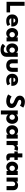

<svg xmlns="http://www.w3.org/2000/svg" viewBox="3029 -3741 932 7030"><g transform="rotate(90 3495.0 -226.0)"><path d="M46 -660H193.5V-129H433.5V0H46Z M652 -173.5Q654.5 -139 681.2 -118.2Q708 -97.5 753.5 -97.5Q793.5 -97.5 825.2 -109.2Q857 -121 873 -137L932 -43Q880 12 743.5 12Q638.5 12 573.8 -46.5Q509 -105 509 -210Q509 -302.5 568.8 -362.5Q628.5 -422.5 731.5 -422.5Q834 -422.5 892.2 -366.8Q950.5 -311 950.5 -205.5Q950.5 -180 949 -173.5ZM807.5 -252.5Q806 -280 787.5 -300.5Q769 -321 734 -321Q698 -321 677.5 -301Q657 -281 655.5 -252.5Z M1348 0V-67Q1344 -58 1333 -45.5Q1322 -33 1304.8 -19.5Q1287.5 -6 1261.2 3Q1235 12 1206.5 12Q1118.5 12 1062.5 -50.5Q1006.5 -113 1006.5 -205Q1006.5 -297 1062.5 -359.8Q1118.5 -422.5 1206.5 -422.5Q1259 -422.5 1296.5 -399.2Q1334 -376 1346.5 -350V-410.5H1495.5V0ZM1153.5 -205Q1153.5 -162 1181.8 -133.8Q1210 -105.5 1250.5 -105.5Q1292.5 -105.5 1319.2 -133.8Q1346 -162 1346 -205Q1346 -248 1319 -276.5Q1292 -305 1250.5 -305Q1210.5 -305 1182 -276.2Q1153.5 -247.5 1153.5 -205Z M1808 219.5Q1648.5 219.5 1583 137L1670.5 45.5Q1718 102.5 1801 102.5Q1851.5 102.5 1881.5 76.2Q1911.5 50 1911.5 2.5V-67Q1907.5 -58 1896.5 -45.5Q1885.5 -33 1868.2 -19.5Q1851 -6 1824.8 3Q1798.5 12 1770 12Q1682 12 1626 -50.5Q1570 -113 1570 -205Q1570 -297 1626 -359.8Q1682 -422.5 1770 -422.5Q1822.5 -422.5 1860 -399.2Q1897.5 -376 1910 -350V-410.5H2059V11.5Q2059 78 2025.2 125.8Q1991.5 173.5 1935.5 196.5Q1879.5 219.5 1808 219.5ZM1717 -205Q1717 -162 1745.2 -133.8Q1773.5 -105.5 1814 -105.5Q1856 -105.5 1882.8 -133.8Q1909.5 -162 1909.5 -205Q1909.5 -248 1882.5 -276.5Q1855.5 -305 1814 -305Q1774 -305 1745.5 -276.2Q1717 -247.5 1717 -205Z M2299 -220Q2299 -111.5 2381 -111.5Q2463 -111.5 2463 -220V-410.5H2610.5V-204Q2610.5 -104 2550 -46Q2489.5 12 2381 12Q2272.5 12 2212 -46.2Q2151.5 -104.5 2151.5 -204V-410.5H2299Z M2824.5 -173.5Q2827 -139 2853.8 -118.2Q2880.5 -97.5 2926 -97.5Q2966 -97.5 2997.8 -109.2Q3029.5 -121 3045.5 -137L3104.5 -43Q3052.5 12 2916 12Q2811 12 2746.2 -46.5Q2681.5 -105 2681.5 -210Q2681.5 -302.5 2741.2 -362.5Q2801 -422.5 2904 -422.5Q3006.5 -422.5 3064.8 -366.8Q3123 -311 3123 -205.5Q3123 -180 3121.5 -173.5ZM2980 -252.5Q2978.5 -280 2960 -300.5Q2941.5 -321 2906.5 -321Q2870.5 -321 2850 -301Q2829.5 -281 2828 -252.5Z M3705.5 -672Q3748 -672 3788 -664Q3828 -656 3855 -644.5Q3882 -633 3897.5 -624.2Q3913 -615.5 3920 -610L3849 -491Q3829.5 -506 3793.8 -522Q3758 -538 3721 -538Q3680.5 -538 3657.2 -524Q3634 -510 3634 -482.5Q3634 -455.5 3661.5 -435.5Q3689 -415.5 3753 -391.5Q3933.5 -326 3933.5 -182.5Q3933.5 -143.5 3920 -111.2Q3906.5 -79 3883 -56.5Q3859.5 -34 3828 -18.2Q3796.5 -2.5 3760.5 4.8Q3724.5 12 3685.5 12Q3638 12 3592 2.8Q3546 -6.5 3514.8 -19.8Q3483.5 -33 3464 -43.8Q3444.5 -54.5 3438 -61L3512 -184.5Q3531.5 -169 3585.2 -146.2Q3639 -123.5 3686.5 -123.5Q3732 -123.5 3756 -141.2Q3780 -159 3780 -189.5Q3780 -221 3749.2 -243.8Q3718.5 -266.5 3648.5 -294Q3612.5 -308.5 3585.5 -324.5Q3558.5 -340.5 3533.5 -363.8Q3508.5 -387 3495.5 -419.2Q3482.5 -451.5 3482.5 -491.5Q3482.5 -545 3514 -586.8Q3545.5 -628.5 3596 -650.2Q3646.5 -672 3705.5 -672Z M4172 208H4024V-410.5H4173.5V-350Q4185.5 -375.5 4226.5 -399Q4267.5 -422.5 4321.5 -422.5Q4408.5 -422.5 4460.8 -360.2Q4513 -298 4513 -205Q4513 -113 4458 -50.5Q4403 12 4315.5 12Q4285 12 4258 3Q4231 -6 4213.8 -19.5Q4196.5 -33 4186 -45.2Q4175.5 -57.5 4172 -67ZM4271 -305Q4229.5 -305 4201.5 -276.2Q4173.5 -247.5 4173.5 -205Q4173.5 -162.5 4201.5 -134Q4229.5 -105.5 4271 -105.5Q4311 -105.5 4338.8 -133.8Q4366.5 -162 4366.5 -205Q4366.5 -248 4338.8 -276.5Q4311 -305 4271 -305Z M4908.5 0V-67Q4904.5 -58 4893.5 -45.5Q4882.5 -33 4865.2 -19.5Q4848 -6 4821.8 3Q4795.5 12 4767 12Q4679 12 4623 -50.5Q4567 -113 4567 -205Q4567 -297 4623 -359.8Q4679 -422.5 4767 -422.5Q4819.5 -422.5 4857 -399.2Q4894.5 -376 4907 -350V-410.5H5056V0ZM4714 -205Q4714 -162 4742.2 -133.8Q4770.5 -105.5 4811 -105.5Q4853 -105.5 4879.8 -133.8Q4906.5 -162 4906.5 -205Q4906.5 -248 4879.5 -276.5Q4852.5 -305 4811 -305Q4771 -305 4742.5 -276.2Q4714 -247.5 4714 -205Z M5290.5 0H5141V-410.5H5290.5V-352.5Q5303 -377.5 5336.2 -400Q5369.5 -422.5 5419.5 -422.5Q5445.5 -422.5 5469.8 -414.5Q5494 -406.5 5506.5 -397L5448.5 -275Q5440.5 -285.5 5422 -293.8Q5403.5 -302 5379.5 -302Q5337 -302 5313.8 -271.8Q5290.5 -241.5 5290.5 -206.5Z M5525 -410.5H5595.5V-579H5743.5V-410.5H5836V-287H5743.5V-170Q5743.5 -112.5 5779 -112.5Q5791 -112.5 5801 -117.5Q5811 -122.5 5814 -126.5L5865 -20Q5860 -15.5 5844 -8.8Q5828 -2 5797.5 5Q5767 12 5736 12Q5672 12 5633.8 -23.8Q5595.5 -59.5 5595.5 -129.5V-287H5525Z M6240.5 0V-67Q6236.5 -58 6225.5 -45.5Q6214.5 -33 6197.2 -19.5Q6180 -6 6153.8 3Q6127.5 12 6099 12Q6011 12 5955 -50.5Q5899 -113 5899 -205Q5899 -297 5955 -359.8Q6011 -422.5 6099 -422.5Q6151.5 -422.5 6189 -399.2Q6226.5 -376 6239 -350V-410.5H6388V0ZM6046 -205Q6046 -162 6074.2 -133.8Q6102.5 -105.5 6143 -105.5Q6185 -105.5 6211.8 -133.8Q6238.5 -162 6238.5 -205Q6238.5 -248 6211.5 -276.5Q6184.5 -305 6143 -305Q6103 -305 6074.5 -276.2Q6046 -247.5 6046 -205Z M6766 -422.5Q6799.5 -422.5 6830.2 -412.5Q6861 -402.5 6886.8 -382.8Q6912.5 -363 6928 -328.8Q6943.5 -294.5 6943.5 -250.5V0H6793.5V-226Q6793.5 -269.5 6772.8 -292.5Q6752 -315.5 6716.5 -315.5Q6681.5 -315.5 6655.2 -288.5Q6629 -261.5 6629 -220.5V0H6479.5V-410.5H6629V-349.5Q6638 -376 6678 -399.2Q6718 -422.5 6766 -422.5Z"/></g></svg>

Font: League Spartan
Style: Bold
Weight: 700
Foundry: The League of Moveable Type
Version: Version 2.002